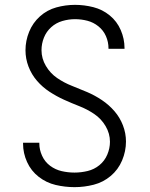

<svg xmlns="http://www.w3.org/2000/svg" viewBox="-20 -763 616 791"><path d="M287 8Q327 8 366 -2Q405 -12 436 -38Q467 -64 483 -102Q499 -140 499 -180Q499 -214 486.5 -246.5Q474 -279 451.5 -305Q429 -331 400 -350.5Q371 -370 339.5 -383.5Q308 -397 276 -409.5Q244 -422 215.5 -441.5Q187 -461 169 -491.5Q151 -522 151 -556Q151 -583 161 -608Q171 -633 191 -651Q211 -669 237 -676.5Q263 -684 289 -684Q315 -684 340 -677.5Q365 -671 385.5 -654.5Q406 -638 416.5 -614Q427 -590 427 -564V-562H493V-565Q493 -603 477.5 -639Q462 -675 432 -699.5Q402 -724 364.5 -733.5Q327 -743 289 -743Q250 -743 212 -732.5Q174 -722 144.5 -695.5Q115 -669 100 -632Q85 -595 85 -556Q85 -521 97.5 -488.5Q110 -456 132.5 -430Q155 -404 184 -385Q213 -366 244 -352Q275 -338 307 -325.5Q339 -313 368 -293.5Q397 -274 415 -243.5Q433 -213 433 -179Q433 -152 422 -126Q411 -100 389.5 -82.5Q368 -65 341 -58.5Q314 -52 287 -52Q260 -52 234 -58Q208 -64 186.5 -80Q165 -96 153.5 -121Q142 -146 142 -172V-175H75V-171Q75 -132 91.5 -95.5Q108 -59 139.5 -34.5Q171 -10 209.5 -1Q248 8 287 8Z"/></svg>

Font: Iosevka Sparkle Light
Style: Regular
Weight: 300
Designer: Belleve Invis
Foundry: Belleve Invis
Version: Version 4.5.0; ttfautohint (v1.8.3)